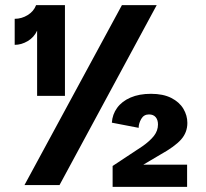

<svg xmlns="http://www.w3.org/2000/svg" viewBox="-20 -718 799 745"><path d="M453 -698H588L211 0H75ZM124 -346V-599Q112 -573 87.5 -558.5Q63 -544 37 -544V-645Q64 -645 87.5 -659.5Q111 -674 120 -698H232V-346ZM566 -354Q613 -354 644.5 -338Q676 -322 691.5 -296Q707 -270 707 -241Q707 -204 682.5 -176.5Q658 -149 602 -118L536 -79H706V7H417V-74L532 -150Q562 -171 577.5 -191Q593 -211 593 -235Q593 -253 584 -263.5Q575 -274 558 -274Q538 -274 528 -256.5Q518 -239 518 -222L414 -242Q416 -274 434.5 -299.5Q453 -325 486.5 -339.5Q520 -354 566 -354Z"/></svg>

Font: Parkinsans SemiBold
Style: Regular
Weight: 600
Designer: Red Stone, Indian Type Foundry
Foundry: Indian Type Foundry
Version: Version 1.000